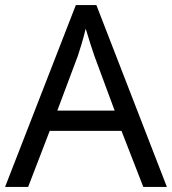

<svg xmlns="http://www.w3.org/2000/svg" viewBox="-20 -737 679 757"><path d="M545 0H638L360 -717H279L0 0H91L176 -221H459ZM352 -517 432 -301H206L287 -517C295 -540 308 -583 318 -624C325 -599 346 -533 352 -517Z"/></svg>

Font: Noto Sans Hebrew Droid
Style: Bold
Weight: 700
Designer: Monotype Design Team
Foundry: Monotype Imaging Inc.
Version: Version 1.100